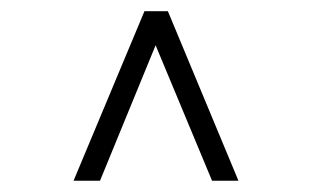

<svg xmlns="http://www.w3.org/2000/svg" viewBox="-20 -670 558 344"><path d="M258.8 -588.9 159.2 -346.2H111.8L238.8 -649.9H280.8L407.2 -346.2H359.9Z"/></svg>

Font: Common Serif News
Style: Regular
Weight: 450
Designer: Philipp H. Poll, Khaled Hosny
Foundry: Stefan Peev, Context Ltd.
Version: Version 1.026